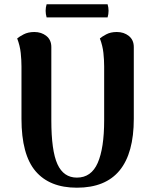

<svg xmlns="http://www.w3.org/2000/svg" viewBox="-20 -860 716 894"><path d="M603 -641V-307Q603 -147 537 -66.5Q471 14 338 14Q211 14 145.5 -63Q80 -140 80 -307V-551Q80 -580 76.5 -613.5Q73 -647 60 -681Q69 -689 90 -700Q111 -711 140 -711Q173 -711 196 -692.5Q219 -674 219 -641V-300Q219 -158 247.5 -95.5Q276 -33 338 -33Q405 -33 435 -101.5Q465 -170 465 -300V-551Q465 -580 461.5 -613.5Q458 -647 445 -681Q454 -689 474.5 -700Q495 -711 524 -711Q557 -711 580 -692.5Q603 -674 603 -641ZM197 -840H481Q490 -810 481 -779H197Q188 -810 197 -840Z"/></svg>

Font: Arima Thin
Style: Regular
Weight: 100
Designer: Joana Correia and Natanael Gama
Foundry: NDISCOVER
Version: Version 1.101;gftools[0.9.23]